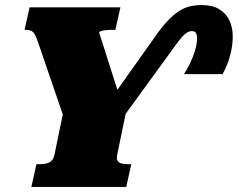

<svg xmlns="http://www.w3.org/2000/svg" viewBox="-20 -739 940 759"><path d="M778 -719Q819 -719 846 -703Q873 -687 886.5 -659Q900 -631 900 -595Q900 -566 894 -537.5Q888 -509 878.5 -485.5Q869 -462 860 -446H707Q718 -462 730 -486Q742 -510 750.5 -537.5Q759 -565 759 -587Q759 -601 754.5 -608.5Q750 -616 738 -616Q729 -616 719 -610Q709 -604 697 -590Q685 -576 668 -552L452 -255L480 -305L443 -126Q440 -112 444.5 -104Q449 -96 459.5 -93Q470 -90 483 -90H499L479 0H104L124 -90H140Q160 -90 175 -97Q190 -104 195 -126L232 -305L237 -261L129 -576Q123 -593 117.5 -603Q112 -613 103.5 -617Q95 -621 82 -621H77L97 -710H456L436 -621H424Q407 -621 396 -619.5Q385 -618 379 -616Q373 -614 372 -610L461 -331L393 -312L598 -601Q622 -635 643.5 -657.5Q665 -680 686 -694Q707 -708 729.5 -713.5Q752 -719 778 -719Z"/></svg>

Font: Roboto Serif Black
Style: Italic
Weight: 900
Italic angle: -10°
Version: Version 1.008